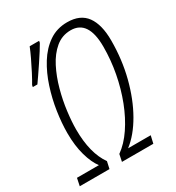

<svg xmlns="http://www.w3.org/2000/svg" viewBox="-180 -830 858 937"><g transform="rotate(-30 249.0 -362.0)"><path d="M37.6 -533.7 39.6 -543.9Q52.2 -564.9 68.6 -596.4Q85 -627.9 100.1 -659.7Q115.2 -691.4 124 -713.9H177.2L175.3 -703.6Q168.9 -691.9 154.3 -668.7Q139.6 -645.5 121.8 -618.9Q104 -592.3 88.1 -569.1Q72.3 -545.9 63.5 -533.7ZM-5.9 0 2.9 -42.5H126.5Q102.5 -73.7 86.9 -128.4Q71.3 -183.1 71.3 -254.9Q71.3 -310.1 80.8 -373.8Q90.3 -437.5 110.4 -499.5Q130.4 -561.5 161.9 -612.3Q193.4 -663.1 237.8 -693.6Q282.2 -724.1 340.3 -724.1Q414.1 -724.1 448.5 -676.5Q482.9 -628.9 482.9 -539.6Q482.9 -432.1 457.8 -334.2Q432.6 -236.3 389.2 -160.4Q345.7 -84.5 291 -42.5H418.5L408.7 0H231.9L240.2 -40Q283.7 -70.8 319.3 -123.5Q355 -176.3 380.9 -243.2Q406.7 -310.1 420.7 -384.3Q434.6 -458.5 434.6 -532.2Q434.6 -681.6 335.9 -681.6Q287.1 -681.6 250.5 -651.1Q213.9 -620.6 188.5 -571Q163.1 -521.5 147.2 -463.1Q131.3 -404.8 124.3 -348.4Q117.2 -292 117.2 -248.5Q117.2 -114.7 170.4 -40L161.6 0Z"/></g></svg>

Font: Open Sans Condensed Light
Style: Italic
Weight: 300
Width: 3
Italic angle: -12°
Designer: Monotype Design Team
Foundry: Monotype Imaging Inc.
Version: Version 3.000; ttfautohint (v1.8.4)